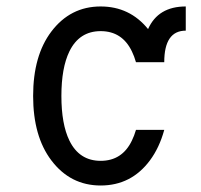

<svg xmlns="http://www.w3.org/2000/svg" viewBox="-20 -567 626 597"><path d="M490.7 -163.1Q475.6 -107.9 446.3 -68.4Q388.2 9.8 293 9.8Q198.7 9.8 139.6 -68.4Q83 -143.1 83 -268.6Q83 -394 139.6 -468.8Q198.7 -546.9 293 -546.9Q383.3 -546.9 440.4 -476.6Q471.7 -546.9 557.6 -546.9V-471.7Q490.7 -471.7 490.7 -373.5H402.8Q397.5 -392.1 390.1 -407.2Q359.9 -470.2 293 -470.2Q226.6 -470.2 195.8 -407.2Q170.9 -356 170.9 -268.6Q170.9 -181.2 195.8 -129.9Q226.6 -66.9 293 -66.9Q359.9 -66.9 390.1 -129.9Q397.5 -145 402.8 -163.1Z"/></svg>

Font: Consola Mono
Style: Book
Weight: 400
Monospace: yes
Version: Version 2.001